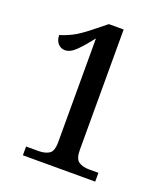

<svg xmlns="http://www.w3.org/2000/svg" viewBox="-133 -811 785 903"><g transform="rotate(20 259.5 -359.0)"><path d="M87 0V-44H150Q181 -44 201.5 -56.5Q222 -69 222 -115V-634Q187 -589 158.5 -560.5Q130 -532 103 -532Q82 -532 68 -548Q54 -564 54 -590Q82 -598 114 -614Q146 -630 192 -667L256 -718H330V-115Q330 -71 350 -57.5Q370 -44 402 -44H449V0Z"/></g></svg>

Font: Noto Serif Khmer SemiCondensed Medium
Style: Regular
Weight: 500
Width: 4
Designer: Danh Hong and the Monotype Design Team
Foundry: Monotype Imaging Inc.
Version: Version 2.004; ttfautohint (v1.8.4.7-5d5b)